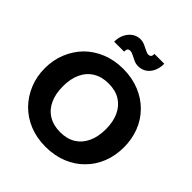

<svg xmlns="http://www.w3.org/2000/svg" viewBox="-256 -1126 1298 1298"><g transform="rotate(45 393.5 -476.5)"><path d="M394 8Q309 8 239.5 -20.5Q170 -49 120 -100Q71 -150 43 -218Q15 -286 15 -365Q15 -444 43 -512Q71 -580 120 -630Q170 -680 239.5 -708.5Q309 -737 394 -737Q479 -737 549.5 -708Q620 -679 669 -629Q719 -579 745.5 -511Q772 -443 772 -365Q772 -286 745.5 -218Q719 -150 669 -100Q620 -49 549.5 -20.5Q479 8 394 8ZM394 -132Q460 -132 505.5 -160.5Q551 -189 575 -241.5Q599 -294 599 -365Q599 -436 575 -488Q551 -540 505.5 -568.5Q460 -597 394 -597Q329 -597 282.5 -568.5Q236 -540 212 -488Q188 -436 188 -365Q188 -294 212 -241.5Q236 -189 282.5 -160.5Q329 -132 394 -132ZM444 -924Q456 -924 463.5 -930Q471 -936 471 -957H565Q565 -896 533.5 -858Q502 -820 450 -820Q429 -820 408.5 -829.5Q388 -839 370.5 -848Q353 -857 341 -857Q329 -857 322 -850.5Q315 -844 315 -823H220Q220 -882 253 -921.5Q286 -961 335 -961Q356 -961 376.5 -952Q397 -943 415 -933.5Q433 -924 444 -924Z"/></g></svg>

Font: Aleo Black
Style: Regular
Weight: 900
Designer: Alessio Laiso
Foundry: Alessio Laiso
Version: Version 2.001;gftools[0.9.29]